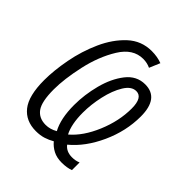

<svg xmlns="http://www.w3.org/2000/svg" viewBox="-165 -639 763 763"><g transform="rotate(45 216.0 -257.5)"><path d="M357 18V-25Q341 -18 321 -18Q289 -18 272 -40Q328 -86 364 -165Q400 -244 400 -326Q400 -429 322 -429Q274 -429 242.5 -388.5Q211 -348 195.5 -288.5Q180 -229 180 -171Q180 -95 205 -49Q181 -35 156 -35Q118 -35 98.5 -62Q79 -89 79 -158Q79 -216 96.5 -295.5Q114 -375 151 -435Q188 -495 245 -495Q267 -495 286 -486L305 -531Q279 -541 247 -541Q189 -541 147 -502Q105 -463 78 -403Q51 -343 38.5 -277Q26 -211 26 -157Q26 -69 57.5 -29.5Q89 10 146 10Q170 10 189 4Q208 -2 225 -12Q239 5 259 15.5Q279 26 307 26Q336 26 357 18ZM226 -174Q226 -220 237 -269Q248 -318 268.5 -351.5Q289 -385 316 -385Q352 -385 352 -323Q352 -253 322 -181.5Q292 -110 246 -71Q226 -109 226 -174Z"/></g></svg>

Font: Noto Sans Display Condensed Light
Style: Italic
Weight: 300
Width: 3
Designer: Monotype Design team
Foundry: Monotype Imaging Inc.
Version: 1.000